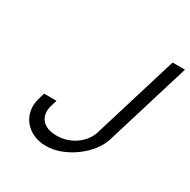

<svg xmlns="http://www.w3.org/2000/svg" viewBox="-169 -898 1063 1076"><g transform="rotate(30 363.0 -360.0)"><path d="M634 -700 646.2 -740H726.2L714 -700L557.8 -189C524.4 -83 385.6 21 263.9 20C140.9 20 64.8 -78 97.8 -189L110 -229H190L177.8 -189C155.9 -114 198 -59 288.3 -60C377.3 -60 454.8 -117 477.8 -189Z"/></g></svg>

Font: Nordica Plus
Style: NordicaClassicLightObl
Weight: 300
Version: Version 1.01